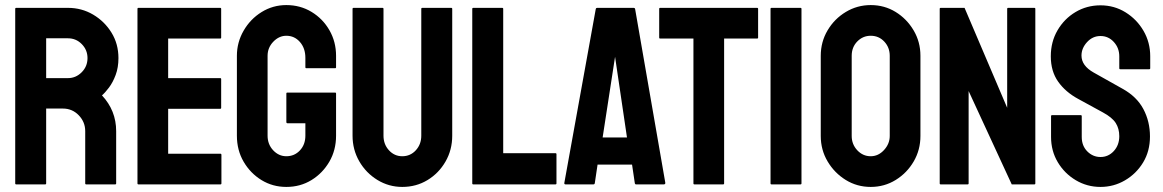

<svg xmlns="http://www.w3.org/2000/svg" viewBox="-20 -727 4585 757"><path d="M44 0Q40 0 40 -4V-692Q40 -696 44 -696H248Q302 -696 347 -669.5Q392 -643 419.5 -598.5Q447 -554 447 -498Q447 -461 436 -431.5Q425 -402 409.5 -381.5Q394 -361 382 -351Q438 -291 438 -210V-4Q438 0 434 0H320Q316 0 316 -4V-210Q316 -246 290.5 -272.5Q265 -299 228 -299H162V-4Q162 0 158 0ZM162 -419H248Q279 -419 302 -442Q325 -465 325 -498Q325 -530 302.5 -553Q280 -576 248 -576H162Z M526 0Q522 0 522 -4V-692Q522 -696 526 -696H848Q852 -696 852 -692V-579Q852 -575 848 -575H643V-419H848Q852 -419 852 -415V-302Q852 -298 848 -298H643V-121H849Q853 -121 853 -116V-4Q853 0 849 0Z M1109 10Q1055 10 1011 -17Q967 -44 940.5 -89.5Q914 -135 914 -192V-507Q914 -560 940.5 -606Q967 -652 1011.5 -679.5Q1056 -707 1109 -707Q1164 -707 1208.5 -680Q1253 -653 1279 -607.5Q1305 -562 1305 -507V-462Q1305 -458 1301 -458H1188Q1184 -458 1184 -462V-499Q1184 -537 1162.5 -561.5Q1141 -586 1109 -586Q1080 -586 1057.5 -562.5Q1035 -539 1035 -507V-192Q1035 -158 1057 -134.5Q1079 -111 1109 -111Q1141 -111 1162.5 -134Q1184 -157 1184 -192V-241H1114Q1109 -241 1109 -246V-358Q1109 -362 1113 -362H1301Q1305 -362 1305 -358V-192Q1305 -135 1278.5 -89.5Q1252 -44 1208 -17Q1164 10 1109 10Z M1566 10Q1513 10 1468 -17.5Q1423 -45 1396.5 -91Q1370 -137 1370 -192V-692Q1370 -696 1374 -696H1488Q1492 -696 1492 -692V-192Q1492 -158 1513.5 -134.5Q1535 -111 1566 -111Q1598 -111 1619.5 -134.5Q1641 -158 1641 -192V-692Q1641 -696 1645 -696H1759Q1763 -696 1763 -692V-192Q1763 -136 1736.5 -90Q1710 -44 1665.5 -17Q1621 10 1566 10Z M1846 0Q1842 0 1842 -4V-692Q1842 -696 1846 -696H1960Q1964 -696 1964 -692V-123H2170Q2174 -123 2174 -119V-4Q2174 0 2170 0Z M2210 0Q2204 0 2205 -6L2329 -692Q2330 -696 2334 -696H2479Q2483 -696 2484 -692L2603 -7Q2604 0 2597 0H2488Q2484 0 2483 -4L2472 -78H2336L2325 -4Q2324 0 2320 0ZM2356 -185H2452L2405 -503Z M2718 0Q2714 0 2714 -4V-575H2583Q2579 -575 2579 -579V-692Q2579 -696 2583 -696H2965Q2969 -696 2969 -692V-579Q2969 -575 2965 -575H2835V-4Q2835 0 2831 0Z M3022 0Q3018 0 3018 -4V-692Q3018 -696 3022 -696H3136Q3140 -696 3140 -692V-4Q3140 0 3136 0Z M3413 10Q3359 10 3314.5 -17.5Q3270 -45 3243 -90.5Q3216 -136 3216 -191V-507Q3216 -562 3243 -607.5Q3270 -653 3315 -680Q3360 -707 3413 -707Q3467 -707 3511 -680Q3555 -653 3582 -607.5Q3609 -562 3609 -507V-191Q3609 -136 3582.5 -90.5Q3556 -45 3511.5 -17.5Q3467 10 3413 10ZM3413 -111Q3443 -111 3465.5 -135.5Q3488 -160 3488 -191V-507Q3488 -540 3466.5 -563Q3445 -586 3413 -586Q3382 -586 3360 -563.5Q3338 -541 3338 -507V-191Q3338 -158 3360 -134.5Q3382 -111 3413 -111Z M3689 0Q3685 0 3685 -4V-692Q3685 -696 3689 -696H3783L3951 -302V-692Q3951 -696 3955 -696H4058Q4062 -696 4062 -692V-4Q4062 0 4058 0H3969L3799 -368V-4Q3799 0 3795 0Z M4319 -706Q4373 -706 4417.5 -678.5Q4462 -651 4488.5 -605.5Q4515 -560 4515 -505V-458Q4515 -454 4511 -454H4397Q4393 -454 4393 -458V-505Q4393 -538 4371.5 -561.5Q4350 -585 4319 -585Q4288 -585 4266 -561Q4244 -537 4244 -508Q4244 -468 4292 -441L4406 -377Q4462 -346 4488 -297Q4514 -248 4514 -189Q4514 -131 4487 -86.5Q4460 -42 4415.5 -16Q4371 10 4319 10Q4266 10 4221.5 -16.5Q4177 -43 4150.5 -87.5Q4124 -132 4124 -187V-269Q4124 -273 4128 -273H4241Q4245 -273 4245 -269V-187Q4245 -152 4267 -130Q4289 -108 4319 -108Q4350 -108 4371.5 -131.5Q4393 -155 4393 -190Q4393 -220 4379 -242Q4365 -264 4328 -284L4231 -337Q4181 -364 4152 -405Q4123 -446 4123 -505Q4123 -562 4149.5 -607.5Q4176 -653 4220.5 -679.5Q4265 -706 4319 -706Z"/></svg>

Font: AL Dynamic
Style: Regular
Weight: 400
Version: Version 1.000; ttfautohint (v1.8.2) -l 8 -r 50 -G 200 -x 14 